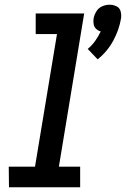

<svg xmlns="http://www.w3.org/2000/svg" viewBox="-20 -792 533 812"><path d="M393 -541Q434 -574 459 -620Q484 -666 492 -715Q494 -730 490 -744.5Q486 -759 472.5 -765.5Q459 -772 443 -772Q428 -772 412.5 -765.5Q397 -759 388 -744.5Q379 -730 376 -715Q374 -702 376 -690Q378 -678 386.5 -670Q395 -662 406 -659Q396 -638 382.5 -619Q369 -600 351 -585ZM18 0H319V-87H229L336 -735H131V-648H221L128 -87H17Z"/></svg>

Font: Iosevka Sparkle Medium Oblique
Style: Regular
Weight: 500
Italic angle: -9°
Designer: Belleve Invis
Foundry: Belleve Invis
Version: Version 4.5.0; ttfautohint (v1.8.3)